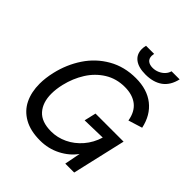

<svg xmlns="http://www.w3.org/2000/svg" viewBox="-238 -1051 1219 1219"><g transform="rotate(45 371.5 -441.5)"><path d="M63 -243.7Q63 -294.9 76.7 -354Q99.1 -450.2 151.6 -529.1Q204.1 -607.9 285.6 -654.5Q367.2 -701.2 470.7 -701.2Q572.3 -701.2 636.7 -650.4Q701.2 -599.6 721.2 -506.3L627 -477.1Q615.7 -544.9 572.8 -578.4Q529.8 -611.8 460.9 -611.8Q385.3 -611.8 325.9 -575Q266.6 -538.1 228 -476.8Q189.5 -415.5 171.9 -341.3Q160.6 -293.5 160.6 -251.5Q160.6 -172.9 201.7 -126.7Q242.7 -80.6 328.6 -80.6Q384.8 -80.6 437.3 -105.5Q489.7 -130.4 529.8 -177Q569.8 -223.6 588.4 -285.2L429.7 -281.2L448.2 -360.4H700.2L617.2 0H537.1L558.1 -107.9Q520.5 -55.2 457.3 -22.7Q394 9.8 319.8 9.8Q233.4 9.8 175.8 -22.7Q118.2 -55.2 90.6 -112.1Q63 -168.9 63 -243.7ZM366.2 -857.9Q366.2 -873.5 370.6 -891.6H443.4Q440.9 -879.4 440.9 -872.1Q440.9 -846.7 456.8 -834.2Q472.7 -821.8 499.5 -821.8Q522.5 -821.8 543.7 -831.1Q564.9 -840.3 579.8 -856.2Q594.7 -872.1 599.6 -891.6H672.4Q657.2 -824.7 612.3 -792.2Q567.4 -759.8 497.1 -759.8Q434.1 -759.8 400.1 -785.6Q366.2 -811.5 366.2 -857.9Z"/></g></svg>

Font: Acari Sans Medium
Style: Italic
Weight: 500
Italic angle: -13°
Designer: Alfredo Marco Pradil and Stefan Peev
Foundry: Hanken Design Co.
Version: Version 1.045